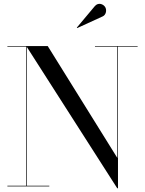

<svg xmlns="http://www.w3.org/2000/svg" viewBox="-20 -996 775 1026"><path d="M529 -908.5C546 -916 552 -941 542.5 -957.5C533 -974 505.5 -985.5 486.5 -963L390.5 -848.5L392.5 -846ZM19.5 -3.5V0H243.5V-3.5H122.5V-746.5L606.5 10H610.5V-746.5H715.5V-750H487.5V-746.5H607V-152L235 -750H19.5V-746.5H119V-3.5Z"/></svg>

Font: Bodoni* 48pt
Style: Regular
Weight: 400
Version: Version 2.3